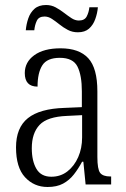

<svg xmlns="http://www.w3.org/2000/svg" viewBox="-20 -737 503 767"><path d="M170 10Q116 10 80 -29Q44 -68 44 -148Q44 -227 91.5 -265Q139 -303 238 -306L307 -309V-372Q307 -436 289.5 -471Q272 -506 219 -506Q168 -506 149 -476Q130 -446 130 -391Q79 -391 79 -445Q79 -489 117 -516.5Q155 -544 222 -544Q296 -544 332.5 -504.5Q369 -465 369 -372V-110Q369 -61 380 -46.5Q391 -32 421 -32H424V0H322L313 -91H308Q293 -63 275 -40Q257 -17 232 -3.5Q207 10 170 10ZM185 -31Q222 -31 249.5 -52.5Q277 -74 292.5 -109.5Q308 -145 308 -188V-277L248 -274Q169 -271 138 -238Q107 -205 107 -145Q107 -94 125.5 -62.5Q144 -31 185 -31ZM291 -608Q269 -608 251 -617.5Q233 -627 217.5 -639.5Q202 -652 187.5 -661.5Q173 -671 158 -671Q135 -671 127 -654Q119 -637 117 -616H83Q85 -640 93 -663.5Q101 -687 118 -702Q135 -717 164 -717Q185 -717 202.5 -707.5Q220 -698 235.5 -686Q251 -674 265.5 -664.5Q280 -655 295 -655Q318 -655 326.5 -671.5Q335 -688 337 -708H371Q369 -684 360.5 -660.5Q352 -637 335.5 -622.5Q319 -608 291 -608Z"/></svg>

Font: Noto Serif Tamil Condensed Light
Style: Regular
Weight: 300
Width: 3
Designer: Indian Type Foundry, Tom Grace, and the Monotype Design Team
Foundry: Monotype Imaging Inc.
Version: Version 2.004; ttfautohint (v1.8.4.7-5d5b)